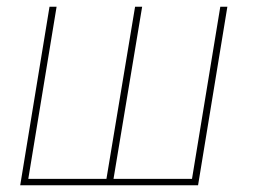

<svg xmlns="http://www.w3.org/2000/svg" viewBox="-20 -550 760 570"><path d="M40 0H568L655 -530H634L550 -19H317L402 -530H381L296 -19H64L148 -530H127Z"/></svg>

Font: Iosevka Sparkle Thin Oblique
Style: Regular
Weight: 100
Italic angle: -9°
Designer: Belleve Invis
Foundry: Belleve Invis
Version: Version 4.5.0; ttfautohint (v1.8.3)